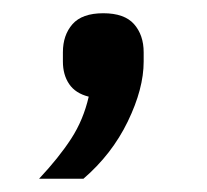

<svg xmlns="http://www.w3.org/2000/svg" viewBox="-20 -137 312 290"><path d="M136 -117Q168 -117 182.5 -100.5Q197 -84 197 -58V-44Q197 -3 173 46.5Q149 96 106 133H39Q69 101 87.5 72.5Q106 44 114 9Q94 4 84.5 -10Q75 -24 75 -44V-58Q75 -84 89.5 -100.5Q104 -117 136 -117Z"/></svg>

Font: IBMPlexSans
Style: Regular
Weight: 400
Designer: Mike Abbink, Paul van der Laan, Pieter van Rosmalen
Foundry: Bold Monday
Version: Version 3.1